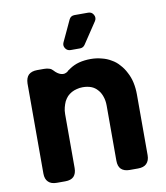

<svg xmlns="http://www.w3.org/2000/svg" viewBox="-86 -844 793 916"><g transform="rotate(-10 311.0 -386.5)"><path d="M262.7 -654.3Q268.6 -666 284.2 -700.2Q299.8 -734.4 310.5 -756.8Q318.4 -773.4 336.9 -773.4H403.3Q420.9 -773.4 429.2 -757.8Q437.5 -742.2 427.7 -727.5Q408.2 -698.2 359.4 -625Q350.6 -612.3 335 -612.3H290Q273.4 -612.3 264.6 -626Q255.9 -639.6 262.7 -654.3ZM272.5 -525.4Q293.9 -540 319.3 -546.9Q345.7 -553.7 376 -553.7Q404.3 -553.7 428.7 -546.9Q454.1 -541 474.6 -528.3Q496.1 -516.6 511.7 -498Q528.3 -480.5 540 -457Q552.7 -433.6 558.6 -406.2Q564.5 -378.9 564.5 -347.7Q564.5 -250 564.5 -54.7Q564.5 -28.3 549.8 -13.7Q536.1 0 508.8 0Q495.1 0 467.8 0Q441.4 0 426.8 -13.7Q413.1 -27.3 413.1 -54.7Q413.1 -143.6 413.1 -321.3Q413.1 -345.7 406.2 -365.2Q399.4 -385.7 386.7 -399.4Q374 -414.1 356.4 -420.9Q337.9 -427.7 315.4 -427.7Q299.8 -427.7 286.1 -423.8Q273.4 -420.9 260.7 -414.1Q249 -407.2 240.2 -398.4Q231.4 -388.7 224.6 -376Q218.8 -363.3 214.8 -347.7Q210.9 -333 210.9 -315.4Q210.9 -228.5 210.9 -54.7Q210.9 -28.3 197.3 -13.7Q183.6 0 156.2 0Q142.6 0 115.2 0Q87.9 0 74.2 -13.7Q59.6 -27.3 59.6 -54.7Q59.6 -200.2 59.6 -491.2Q60.5 -518.6 74.2 -532.2Q88.9 -545.9 116.2 -545.9Q127 -545.9 149.4 -545.9Q164.1 -545.9 174.8 -542Q184.6 -539.1 191.4 -531.2Q208 -512.7 224.6 -507.8Q242.2 -502 258.8 -514.6Q258.8 -515.6 258.8 -515.6Q261.7 -518.6 265.6 -520.5Q268.6 -523.4 272.5 -525.4Z"/></g></svg>

Font: DeepSea
Style: Bold
Weight: 700
Designer: Stem
Version: Version 3.019;git-0a5106e0b